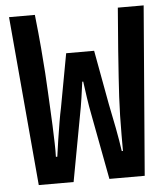

<svg xmlns="http://www.w3.org/2000/svg" viewBox="-52 -760 703 807"><g transform="rotate(-5 300.0 -357.0)"><path d="M79 0 16 -714H125Q134 -632 139 -572Q144 -512 147 -467Q150 -422 151.5 -386.5Q153 -351 155 -317Q157 -283 158.5 -244Q160 -205 161 -170Q162 -135 161 -112H167Q171 -143 177 -181.5Q183 -220 189 -256Q195 -292 200 -314L242 -542H360L402 -313Q412 -266 422.5 -210.5Q433 -155 439 -112H444Q444 -140 444 -179.5Q444 -219 445 -261.5Q446 -304 448 -340Q450 -376 453 -421.5Q456 -467 461 -536Q466 -605 475 -714H584L526 0H377L325 -276Q318 -311 312.5 -349Q307 -387 303 -417H299Q295 -387 289.5 -349Q284 -311 277 -276L226 0Z"/></g></svg>

Font: Noto Sans Mono SemiBold
Style: Regular
Weight: 600
Designer: Monotype Design Team
Foundry: Monotype Imaging Inc.
Version: Version 2.014; ttfautohint (v1.8.4.7-5d5b)